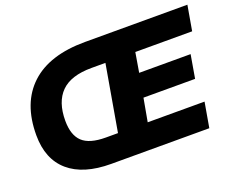

<svg xmlns="http://www.w3.org/2000/svg" viewBox="-108 -853 1267 1038"><g transform="rotate(-20 525.5 -334.0)"><path d="M370 0Q211 0 126.5 -73Q42 -146 42 -284Q42 -469 149.5 -568.5Q257 -668 462 -668H1051L1026 -524H699L680 -411H976L953 -277H656L632 -144H959L934 0ZM391 -144H461L527 -524H447Q328 -524 272 -468Q216 -412 216 -304Q216 -221 257 -182.5Q298 -144 391 -144Z"/></g></svg>

Font: Gantari ExtraBold
Style: Italic
Weight: 800
Italic angle: -10°
Designer: Anugrah Pasau
Foundry: Lafontype
Version: Version 1.000